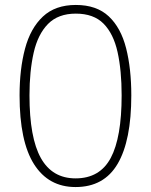

<svg xmlns="http://www.w3.org/2000/svg" viewBox="-20 -745 610 775"><path d="M510 -360Q510 -178 455 -84Q400 10 285 10Q176 10 117.5 -82Q59 -174 59 -360Q59 -466 81 -548.5Q103 -631 153 -678Q203 -725 286 -725Q370 -725 419 -679Q468 -633 489 -550.5Q510 -468 510 -360ZM99 -360Q99 -189 145 -107Q191 -25 285 -25Q383 -25 427 -107.5Q471 -190 471 -360Q471 -461 454.5 -535Q438 -609 398 -649.5Q358 -690 286 -690Q215 -690 174 -648.5Q133 -607 116 -532.5Q99 -458 99 -360Z"/></svg>

Font: Noto Sans Thai ExtraLight
Style: Regular
Weight: 200
Designer: Monotype Design Team
Foundry: Monotype Imaging Inc.
Version: Version 2.001; ttfautohint (v1.8.4.7-5d5b)